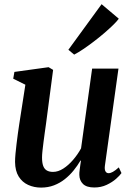

<svg xmlns="http://www.w3.org/2000/svg" viewBox="-20 -862 616 893"><path d="M171 10.5Q138.5 10.5 111 -2Q83.5 -14.5 67 -40.8Q50.5 -67 50 -109Q50 -125 52 -146.8Q54 -168.5 57 -193Q60 -217.5 63.2 -241.2Q66.5 -265 69.5 -284.5L98 -468L41.5 -496L47 -527.5L206 -549.5L227 -537L194 -286Q191 -266 188 -243.5Q185 -221 182.2 -199.8Q179.5 -178.5 177.5 -160.2Q175.5 -142 175.5 -129.5Q175.5 -105 181 -90.2Q186.5 -75.5 198 -69Q209.5 -62.5 226.5 -62.5Q250.5 -62.5 274.5 -78Q298.5 -93.5 320 -118.5Q341.5 -143.5 357 -172L408.5 -543H531L468 -92Q465.5 -74 470.5 -65.2Q475.5 -56.5 485 -56.5Q494 -56.5 505.2 -62.8Q516.5 -69 532.5 -83.5L545 -57Q537.5 -46 519.8 -30.2Q502 -14.5 476 -2.2Q450 10 418.5 10Q383 10 366.2 -6.2Q349.5 -22.5 349 -48.5Q348.5 -52 349.2 -59.5Q350 -67 351.2 -76.8Q352.5 -86.5 353.8 -96.5Q355 -106.5 356.5 -114.5L354.5 -115.5Q340.5 -91.5 322.2 -69Q304 -46.5 281.2 -28.5Q258.5 -10.5 231 0Q203.5 10.5 171 10.5ZM298 -630.5 452.5 -842.5 532.5 -775Q524 -763 506 -745.5Q488 -728 464.8 -708Q441.5 -688 416.2 -668.8Q391 -649.5 367.2 -633.5Q343.5 -617.5 325 -608Z"/></svg>

Font: Merriweather 60pt SemiBold
Style: Italic
Weight: 600
Italic angle: -7.8°
Version: Version 2.101